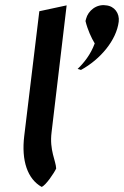

<svg xmlns="http://www.w3.org/2000/svg" viewBox="-20 -742 485 752"><path d="M351 -572C335 -528 308 -495 284 -472C289 -471 291 -470 297 -468C374 -510 436 -585 445 -657C449 -690 428 -718 396 -721H395C358 -727 325 -700 317 -668C317 -665 315 -663 315 -659C323 -626 338 -593 351 -572ZM143 -10C159 -15 193 -66 200 -82C199 -112 173 -154 182 -224L241 -721L134 -698L75 -210C63 -112 88 -41 143 -10Z"/></svg>

Font: Bluebird
Style: LiNrwObl
Weight: 300
Designer: Jasper
Foundry: Cannot Into Space Fonts
Version: Version 0.98